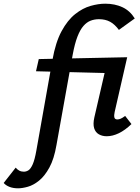

<svg xmlns="http://www.w3.org/2000/svg" viewBox="-161 -731 757 1040"><path d="M-63 289Q-90 289 -110 281Q-130 273 -141 260L-76 177Q-68 187 -57 193Q-46 199 -32 199Q-19 199 -7 191.5Q5 184 16 159.5Q27 135 36 84L123 -406Q140 -502 172.5 -562Q205 -622 246 -654.5Q287 -687 329.5 -699Q372 -711 409 -711Q461 -711 502 -692Q543 -673 569 -631L483 -569Q461 -599 435.5 -613Q410 -627 375 -627Q351 -627 330 -619Q309 -611 291 -590.5Q273 -570 258.5 -532.5Q244 -495 233 -436L145 54Q132 130 106.5 176.5Q81 223 50.5 247.5Q20 272 -10 280.5Q-40 289 -63 289ZM34 -345 49 -411 528 -421 505 -333ZM417 7Q393 7 374.5 -3.5Q356 -14 349 -36.5Q342 -59 350 -95L417 -385L528 -421L460 -124Q456 -106 458.5 -95Q461 -84 475 -84Q483 -84 492.5 -88Q502 -92 517 -103L551 -59Q517 -26 483 -9.5Q449 7 417 7Z"/></svg>

Font: Ysabeau Infant
Style: Bold Italic
Weight: 700
Italic angle: -12°
Designer: Christian Thalmann (Catharsis Fonts)
Version: Version 2.001;gftools[0.9.30]; featfreeze: ss01,ss02,lnum